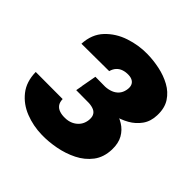

<svg xmlns="http://www.w3.org/2000/svg" viewBox="-149 -663 798 798"><g transform="rotate(45 250.5 -264.0)"><path d="M294.4 -251.5 179.7 -252 191.9 -318.4 250 -317.9Q267.6 -318.8 282.7 -324.7Q297.9 -330.6 308.3 -342.3Q318.8 -354 322.3 -372.1Q325.2 -387.2 321.8 -397.9Q318.4 -408.7 308.6 -414.8Q298.8 -420.9 283.7 -421.4Q267.1 -421.9 253.2 -417.2Q239.3 -412.6 229.7 -402.1Q220.2 -391.6 215.8 -375.5L53.7 -374.5Q56.6 -432.6 91.1 -469Q125.5 -505.4 176 -522.2Q226.6 -539.1 278.3 -538.1Q314 -537.6 351.1 -529.8Q388.2 -522 419.4 -504.9Q450.7 -487.8 469.5 -459Q488.3 -430.2 486.8 -387.2Q485.8 -350.6 467.5 -324.7Q449.2 -298.8 420.7 -282.7Q392.1 -266.6 358.9 -259Q325.7 -251.5 294.4 -251.5ZM186.5 -287.1 282.7 -286.6Q314.5 -285.6 345.7 -278.8Q377 -272 401.9 -256.8Q426.8 -241.7 441.2 -216.3Q455.6 -190.9 454.6 -153.3Q453.1 -106.4 429 -74.7Q404.8 -43 367.2 -24.2Q329.6 -5.4 286.6 2.7Q243.7 10.7 205.1 9.8Q153.3 8.8 107.4 -9.3Q61.5 -27.3 32.5 -64Q3.4 -100.6 2.4 -157.2L161.1 -156.7Q161.6 -138.2 169.7 -127.4Q177.7 -116.7 191.7 -112.1Q205.6 -107.4 223.1 -107.9Q242.2 -107.9 258.1 -115Q273.9 -122.1 284.9 -135.3Q295.9 -148.4 299.3 -167.5Q302.2 -186.5 297.1 -198.2Q292 -210 279.8 -215.6Q267.6 -221.2 250 -222.2L174.8 -222.7Z"/></g></svg>

Font: Roboto Black
Style: Italic
Weight: 900
Italic angle: -12°
Designer: Christian Robertson
Foundry: Google
Version: Version 3.0; 2020